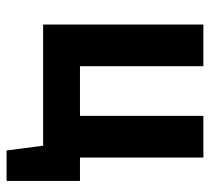

<svg xmlns="http://www.w3.org/2000/svg" viewBox="-48 -492 654 599"><g transform="rotate(90 279.5 -193.0)"><path d="M545 114H450L435 0H57V-500H187V-115H342V-500H472V-115H545Z"/></g></svg>

Font: PTSans
Style: Bold
Weight: 700
Designer: A.Korolkova, O.Umpeleva, V.Yefimov
Foundry: ParaType Ltd
Version: Version 2.003W OFL